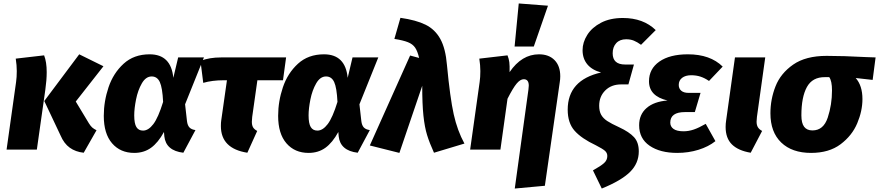

<svg xmlns="http://www.w3.org/2000/svg" viewBox="-20 -865 5082 1110"><path d="M330 -82 236 -281 438 -551 578 -482 418 -278 494 -152Q504 -136 513 -128Q522 -120 538 -112L464 18Q417 13 383.5 -11Q350 -35 330 -82ZM73 -391Q77 -419 77 -454Q77 -488 71 -526L235 -545Q250 -507 250 -448Q250 -402 242 -346L193 0H18Z M982 -415 1010 -533H1159L1050 -262L1061 -165Q1064 -140 1075.5 -128Q1087 -116 1110 -113L1040 18Q939 6 930 -77L928 -102Q894 -40 853 -10.5Q812 19 756 19Q676 19 628 -36.5Q580 -92 580 -195Q580 -279 607.5 -360.5Q635 -442 694.5 -496.5Q754 -551 845 -551Q969 -551 982 -415ZM756 -198Q756 -151 768.5 -130.5Q781 -110 807 -110Q838 -110 866.5 -147.5Q895 -185 923 -276Q919 -358 904 -390.5Q889 -423 857 -423Q823 -423 800 -383Q777 -343 766.5 -290Q756 -237 756 -198Z M1438 -189Q1436 -167 1436 -161Q1436 -141 1443 -129Q1450 -117 1467 -108L1410 18Q1257 -6 1257 -136Q1257 -157 1259 -169L1292 -401H1273Q1207 -401 1155 -386L1139 -513Q1190 -533 1258 -533H1634L1616 -401H1468Z M1990 -415 2018 -533H2167L2058 -262L2069 -165Q2072 -140 2083.5 -128Q2095 -116 2118 -113L2048 18Q1947 6 1938 -77L1936 -102Q1902 -40 1861 -10.5Q1820 19 1764 19Q1684 19 1636 -36.5Q1588 -92 1588 -195Q1588 -279 1615.5 -360.5Q1643 -442 1702.5 -496.5Q1762 -551 1853 -551Q1977 -551 1990 -415ZM1764 -198Q1764 -151 1776.5 -130.5Q1789 -110 1815 -110Q1846 -110 1874.5 -147.5Q1903 -185 1931 -276Q1927 -358 1912 -390.5Q1897 -423 1865 -423Q1831 -423 1808 -383Q1785 -343 1774.5 -290Q1764 -237 1764 -198Z M2564 -489Q2582 -299 2603 -204.5Q2624 -110 2665 -35L2489 18Q2463 -39 2449 -84.5Q2435 -130 2428 -196Q2421 -262 2421 -369L2289 19L2118 -24L2351 -544L2403 -530Q2394 -569 2380 -589.5Q2366 -610 2338.5 -621Q2311 -632 2260 -640L2295 -762Q2386 -749 2440.5 -722Q2495 -695 2525.5 -640Q2556 -585 2564 -489Z M3035 -347Q3037 -365 3037 -370Q3037 -407 3008 -407Q2988 -407 2967 -382Q2946 -357 2914 -294L2873 0H2698L2753 -391Q2757 -419 2757 -454Q2757 -488 2751 -526L2914 -545Q2922 -525 2924.5 -505Q2927 -485 2926 -448Q2996 -551 3096 -551Q3153 -551 3186 -517.5Q3219 -484 3219 -424Q3219 -407 3216 -389L3130 209L2956 225ZM3148 -832 3066 -596H2955L2979 -845Z M3408 120Q3453 95 3472 78Q3491 61 3491 37Q3491 19 3477.5 7Q3464 -5 3425 -25Q3342 -64 3302 -109Q3262 -154 3262 -231Q3262 -402 3455 -446Q3403 -460 3375.5 -493Q3348 -526 3348 -575Q3348 -620 3375 -663Q3402 -706 3454.5 -733.5Q3507 -761 3581 -761Q3699 -761 3771 -691L3686 -606Q3664 -622 3644.5 -630Q3625 -638 3600 -638Q3563 -638 3542.5 -615.5Q3522 -593 3522 -557Q3522 -492 3594 -492H3645L3613 -377H3571Q3514 -377 3479 -342Q3444 -307 3444 -254Q3444 -222 3455.5 -201.5Q3467 -181 3490.5 -165.5Q3514 -150 3560 -129Q3618 -102 3645.5 -72Q3673 -42 3673 10Q3673 79 3622.5 129Q3572 179 3459 225Z M3675 -141Q3675 -203 3718 -240.5Q3761 -278 3839 -284Q3732 -309 3732 -395Q3732 -467 3792 -509Q3852 -551 3957 -551Q4086 -551 4158 -480L4079 -397Q4054 -414 4029.5 -422Q4005 -430 3976 -430Q3943 -430 3923.5 -415Q3904 -400 3904 -374Q3904 -353 3918.5 -340.5Q3933 -328 3961 -328H4030L3997 -217H3940Q3855 -217 3855 -156Q3855 -133 3874 -119.5Q3893 -106 3932 -106Q3961 -106 3990.5 -116Q4020 -126 4060 -149L4116 -49Q4076 -17 4018 1Q3960 19 3895 19Q3796 19 3735.5 -22.5Q3675 -64 3675 -141Z M4356 -189Q4354 -169 4354 -162Q4354 -142 4361.5 -129.5Q4369 -117 4386 -108L4320 18Q4248 6 4211.5 -30Q4175 -66 4175 -131Q4175 -150 4178 -169L4229 -533H4404Z M4434 -210Q4434 -291 4463.5 -366Q4493 -441 4565.5 -491.5Q4638 -542 4759 -542Q4855 -542 4986 -535Q5004 -535 5042 -533L5025 -403L4927 -414Q4966 -370 4966 -292Q4966 -224 4936 -152.5Q4906 -81 4839.5 -31Q4773 19 4669 19Q4559 19 4496.5 -41Q4434 -101 4434 -210ZM4790 -342Q4790 -397 4774 -419H4750Q4677 -420 4645 -362Q4613 -304 4613 -198Q4613 -153 4629 -132Q4645 -111 4677 -111Q4741 -111 4765.5 -185.5Q4790 -260 4790 -342Z"/></svg>

Font: Trujillo ExtraBold
Style: Italic
Weight: 800
Italic angle: -8°
Designer: Fira Sans original fonts by bBox Type GmbH, Carrois Corporate GbR, & Edenspiekermann AG / Changes by Cristiano Sobral
Foundry: Fira Sans original fonts by bBox Type GmbH, Carrois Corporate GbR, & Edenspiekermann AG / Changes by Cristiano Sobral
Version: Version 4.301;July 28, 2020;FontCreator 13.0.0.2655 64-bit